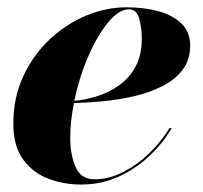

<svg xmlns="http://www.w3.org/2000/svg" viewBox="-20 -490 550 520"><path d="M170.2 -115.5Q170.2 -71.3 184.7 -37.8Q199.2 -4.4 236.1 -4.4Q274.4 -4.4 312.7 -23.7Q351.1 -43 383.9 -74.6Q416.7 -106.2 439 -143.1H444.8Q422.9 -104.5 386.6 -69.5Q350.3 -34.4 302.9 -12.3Q255.4 9.8 200 9.8Q152.1 9.8 110.1 -6.3Q68.1 -22.5 42.1 -58.7Q16.1 -95 16.1 -155Q16.1 -225.6 43 -283.4Q69.8 -341.3 114.4 -383.2Q158.9 -425 213.1 -447.6Q267.3 -470.2 322 -470.2Q370.6 -470.2 409.8 -459.4Q449 -448.5 472 -425.7Q495.1 -402.8 495.1 -366.9Q495.1 -327.4 474 -300.2Q452.9 -272.9 418 -255.7Q383.1 -238.5 341.2 -229Q299.3 -219.5 257.2 -215.6Q215.1 -211.7 180.2 -210.9Q170.2 -160.4 170.2 -115.5ZM329.1 -464.8Q302 -464.8 272.7 -429.2Q243.4 -393.6 218.9 -336.9Q194.3 -280.3 181.2 -216.8Q209.5 -219.2 241.2 -228.9Q272.9 -238.5 300.9 -257.7Q328.9 -276.9 346.4 -308.3Q364 -339.8 364 -386Q364 -413.6 357.1 -439.2Q350.1 -464.8 329.1 -464.8Z"/></svg>

Font: Bodoni* 36
Style: Bold Italic
Weight: 700
Italic angle: -13°
Version: Version 2.000; ttfautohint (v1.8.1)